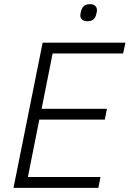

<svg xmlns="http://www.w3.org/2000/svg" viewBox="-20 -903 623 923"><path d="M453 0H45L185 -698H583L572 -646H233L180 -380H494L484 -328H169L114 -52H463ZM400 -801Q384 -801 375 -808.5Q366 -816 366 -829Q366 -833 367 -837Q368 -841 369 -847Q373 -864 383 -873.5Q393 -883 413 -883Q429 -883 437.5 -875Q446 -867 446 -855Q446 -851 445.5 -847Q445 -843 443 -836Q440 -820 430 -810.5Q420 -801 400 -801Z"/></svg>

Font: IBM Plex Sans Light
Style: Italic
Weight: 300
Italic angle: -11.31°
Designer: Mike Abbink, Paul van der Laan, Pieter van Rosmalen
Foundry: Bold Monday
Version: Version 3.201